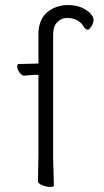

<svg xmlns="http://www.w3.org/2000/svg" viewBox="-20 -728 410 759"><path d="M76 -429H75Q66 -429 57 -441.5Q48 -454 48 -466Q48 -475 55 -475L103 -476L132 -477V-594Q132 -666 190 -695Q217 -708 249 -708Q281 -708 304 -697.5Q327 -687 338.5 -673.5Q350 -660 350 -648.5Q350 -637 341 -623.5Q332 -610 326 -610Q321 -611 313 -619Q293 -657 244 -657Q223 -657 206.5 -640.5Q190 -624 190 -590V-102L193 6Q193 11 178 11Q163 11 146.5 4Q130 -3 130 -12L132 -114V-432H114Z"/></svg>

Font: Moon Stars Kai T Light
Style: Regular
Weight: 300
Designer: GuiWonder
Version: Version 1.101